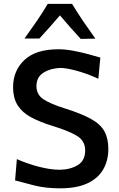

<svg xmlns="http://www.w3.org/2000/svg" viewBox="-20 -988 632 1019"><path d="M298.5 11.5Q221.5 11.5 161 -4Q100.5 -19.5 60 -30.5L69.5 -143.5Q127.5 -118 188.5 -102.5Q249.5 -87 297.5 -87Q353.5 -88 392.8 -111.8Q432 -135.5 432 -190Q432 -241.5 386.8 -268Q341.5 -294.5 261 -319Q194 -339.5 146.8 -364.5Q99.5 -389.5 74.5 -427.8Q49.5 -466 49.5 -526Q49.5 -613 109.8 -669.8Q170 -726.5 289.5 -726.5Q326.5 -726.5 368 -718.8Q409.5 -711 447.5 -700.8Q485.5 -690.5 512.5 -682.5L502 -570Q437 -599.5 383 -613.5Q329 -627.5 301 -627.5Q249.5 -626 211.5 -602.8Q173.5 -579.5 173.5 -531Q173.5 -486 210.5 -461.2Q247.5 -436.5 329 -411Q414.5 -384 464 -356.2Q513.5 -328.5 534.2 -291Q555 -253.5 555 -197Q555 -136.5 528 -89.2Q501 -42 444.5 -15.2Q388 11.5 298.5 11.5ZM408.5 -781.5Q380 -812.5 352.2 -843.8Q324.5 -875 298 -906.5Q246 -845 189 -783.5H110Q143 -829.5 174.5 -875.2Q206 -921 233.5 -967.5H362.5Q390.5 -921 421.8 -875Q453 -829 486 -783Z"/></svg>

Font: Commissioner Flair Medium
Style: Regular
Weight: 500
Designer: Kostas Bartsokas
Foundry: Kostas Bartsokas
Version: Version 1.000; ttfautohint (v1.8.3)